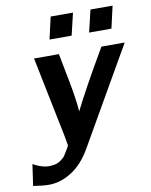

<svg xmlns="http://www.w3.org/2000/svg" viewBox="-93 -735 767 974"><g transform="rotate(-10 291.0 -247.5)"><path d="M414 -553 441 -667H555L529 -553ZM210 -553 236 -667H351L324 -553ZM116 -472H244L268 -348Q291 -232 295 -168Q348 -275 463 -472H583L299 22Q256 98 198 135Q140 172 81 172Q50 172 -1 164L15 54Q46 71 70 76Q90 81 112 78Q135 77 153.5 65Q172 53 180 41.5Q188 30 202 6Q206 -1 209 -8Q208 -16 204.5 -34Q201 -52 200 -59Z"/></g></svg>

Font: Coval
Style: ExtraBold Italic
Weight: 800
Foundry: Context Ltd
Version: Version 001.000